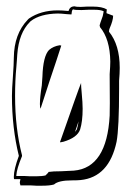

<svg xmlns="http://www.w3.org/2000/svg" viewBox="-20 -534 401 611"><path d="M359 -277V-252Q359 -126 351 -83Q327 30 236 39Q227 40 209 40Q166 40 152 53Q139 57 113 57Q108 57 96 57Q84 56 78 56H45Q43 49 43 48Q43 45 45 36H25Q24 34 24 29Q24 5 40 -38Q18 -127 18 -229Q18 -249 21 -289Q24 -331 24 -351Q25 -426 68 -471L72 -475Q110 -501 164 -501Q177 -501 198 -499Q202 -513 216 -514Q222 -512 237 -512Q244 -512 257 -513Q270 -513 276 -513Q305 -513 320 -504Q320 -501 319 -496Q319 -493 319 -492Q322 -491 327 -489Q336 -486 340 -484Q340 -469 329 -444Q327 -439 327 -435V-433Q361 -391 361 -318Q361 -301 359 -277ZM329 -298Q331 -325 331 -338Q330 -410 298 -448V-450L297 -452Q297 -456 307 -483Q309 -492 310 -498Q301 -503 280 -503Q274 -503 262 -503Q247 -502 239 -502Q218 -502 214 -504H213Q209 -504 208 -492Q208 -489 207 -488Q202 -488 192 -489Q174 -491 164 -491Q108 -490 78 -467L75 -464Q40 -429 35 -361Q35 -356 34 -346Q33 -328 32 -320Q28 -278 28 -229Q28 -126 50 -40V-37Q33 4 32 24V26H56Q63 26 76 27Q89 27 95 27Q114 27 126 24H125L126 23Q129 20 130 19Q131 18 132.5 16.5Q134 15 134 14L135 13H136Q148 11 174 11Q202 10 215 9Q320 0 329 -166Q330 -180 329 -298ZM238 -270V-268Q238 -259 240 -238Q243 -206 243 -188Q243 -148 235 -122Q226 -96 182 -83Q177 -82 172 -81L171 -82Q230 -251 238 -270ZM109 -188Q107 -192 107 -203Q107 -225 113 -262Q114 -271 115 -290Q117 -355 136 -375Q150 -387 170 -390L175 -389Q163 -351 137 -274Q117 -214 109 -188ZM226 -125 225 -124Q228 -133 230 -148L221 -121Q220 -120 220 -117Q218 -114 218 -113Q220 -115 223 -120Q225 -124 226 -125Z"/></svg>

Font: Londrina Shadow
Style: Regular
Weight: 400
Designer: Marcelo Magalhaes
Foundry: Marcelo Magalhães
Version: Version 1.001 2011